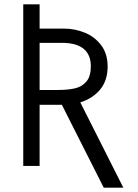

<svg xmlns="http://www.w3.org/2000/svg" viewBox="-20 -770 640 892"><path d="M88 -750H164V-637H279Q327.5 -637 373.8 -618.2Q420 -599.5 450 -560Q480 -520.5 480 -461Q480 -395.5 445 -353.8Q410 -312 353 -294.5L553 102H462L267.5 -283H164V1H88ZM402 -462Q402 -516 368.2 -543.5Q334.5 -571 267 -571H164V-352H248Q295.5 -352 328.2 -359.5Q361 -367 381.5 -391.2Q402 -415.5 402 -462Z"/></svg>

Font: JuliaMono Light
Style: Regular
Weight: 300
Monospace: yes
Designer: cormullion
Foundry: corm
Version: Version 0.054; ttfautohint (v1.8.4)